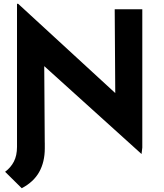

<svg xmlns="http://www.w3.org/2000/svg" viewBox="-20 -785 868 1016"><path d="M729 30 171 -474 214 -450 217 0H70V-765H76L622 -263L590 -277L587 -736H733V-4ZM217 -30V0Q217 72 187.5 125Q158 178 95 211L7 124Q37 102 53.5 70Q70 38 70 -8V-163Z"/></svg>

Font: Reem Kufi Fun
Style: Bold
Weight: 700
Designer: Khaled Hosny
Version: Version 1.005